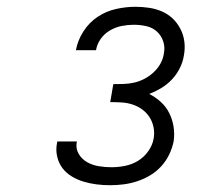

<svg xmlns="http://www.w3.org/2000/svg" viewBox="-20 -863 640 566"><path d="M304 -317Q284 -317 264.5 -319.5Q245 -322 226.5 -327.5Q208 -333 191.5 -343Q175 -353 164 -367.5Q153 -382 148.5 -401.5Q144 -421 148 -441L149 -446H207L206 -443Q203 -424 212.5 -408.5Q222 -393 237.5 -384.5Q253 -376 271.5 -373Q290 -370 309 -370Q328 -370 348.5 -374Q369 -378 387 -389Q405 -400 417.5 -418Q430 -436 433 -455Q436 -472 432.5 -488.5Q429 -505 420.5 -518Q412 -531 399 -540.5Q386 -550 370.5 -555Q355 -560 338.5 -561Q322 -562 305 -562L314 -615Q329 -615 344.5 -615.5Q360 -616 375.5 -619.5Q391 -623 405.5 -630.5Q420 -638 432.5 -649.5Q445 -661 453 -675.5Q461 -690 463 -705Q467 -724 461 -741.5Q455 -759 442 -770.5Q429 -782 411 -786Q393 -790 374 -790Q357 -790 339 -786.5Q321 -783 304.5 -773.5Q288 -764 277 -748.5Q266 -733 263 -715H204V-716Q209 -744 226 -770.5Q243 -797 268 -813.5Q293 -830 322 -836.5Q351 -843 379 -843Q399 -843 419.5 -840Q440 -837 458 -829Q476 -821 489.5 -808Q503 -795 512 -777.5Q521 -760 523.5 -740Q526 -720 522 -699Q519 -680 510 -662Q501 -644 487 -629Q473 -614 455.5 -603.5Q438 -593 420 -586Q438 -577 453.5 -563Q469 -549 478.5 -530.5Q488 -512 491.5 -490.5Q495 -469 492 -447Q488 -427 479 -408Q470 -389 455.5 -373Q441 -357 422.5 -346Q404 -335 384 -328.5Q364 -322 344 -319.5Q324 -317 304 -317Z"/></svg>

Font: Iosevka Light Extended
Style: Italic
Weight: 300
Width: 7
Italic angle: -9°
Monospace: yes
Designer: Belleve Invis
Foundry: Belleve Invis
Version: Version 32.5.0; ttfautohint (v1.8.4)